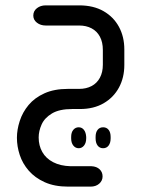

<svg xmlns="http://www.w3.org/2000/svg" viewBox="-20 -406 533 715"><path d="M124 106Q124 136 137.5 160Q151 184 178 198Q205 212 243 213H321Q340 214 351 224.5Q362 235 362 251Q362 267 349.5 278Q337 289 317 289H234Q183 289 146.5 272.5Q110 256 87 229.5Q64 203 53.5 171Q43 139 43 107Q43 77 53.5 44.5Q64 12 86.5 -15Q109 -42 145.5 -58.5Q182 -75 233 -75H275Q301 -75 321 -85.5Q341 -96 352 -116.5Q363 -137 363 -165V-220Q363 -249 352 -269.5Q341 -290 321 -300.5Q301 -311 275 -311H150Q131 -311 117.5 -321.5Q104 -332 104 -348Q104 -365 117.5 -375.5Q131 -386 150 -386H275Q328 -386 365.5 -364.5Q403 -343 423 -306Q443 -269 443 -222V-164Q443 -117 423 -80Q403 -43 366 -21.5Q329 0 278 0H249Q201 0 173.5 16.5Q146 33 135 57.5Q124 82 124 106ZM245 104Q245 87 253 77.5Q261 68 273 68Q285 68 292.5 77.5Q300 87 301 104V109Q301 126 293 136Q285 146 273 146Q261 146 253 136Q245 126 245 109ZM336 104Q336 87 343.5 77.5Q351 68 364 68Q377 68 384.5 77.5Q392 87 392 104V109Q392 126 384.5 136Q377 146 364 146Q351 146 343.5 136Q336 126 336 109Z"/></svg>

Font: Beiruti Medium
Style: Regular
Weight: 500
Designer: Arlette Boutros
Foundry: Boutros
Version: Version 1.41